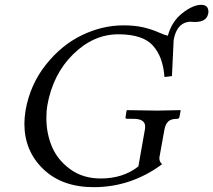

<svg xmlns="http://www.w3.org/2000/svg" viewBox="-20 -763 883 795"><path d="M813 -743Q843 -743 843 -714Q843 -708 842 -707Q836 -672 787 -672Q783 -672 776 -672.5Q769 -673 767 -673Q761 -673 758 -672Q711 -664 699 -597L692 -448L661 -444Q655 -528 613 -574.5Q571 -621 470 -621Q367 -621 283 -538.5Q199 -456 176 -327Q172 -304 172 -274Q172 -211 195 -156Q218 -101 270.5 -62.5Q323 -24 397 -24Q490 -24 553 -74L580 -227Q581 -231 581 -239Q581 -271 533 -271H507Q498 -271 500 -279L504 -305L507 -307Q593 -305 632 -305L726 -307L728 -305L723 -279Q721 -271 714 -271H713Q688 -271 676.5 -260Q665 -249 661 -227L640 -111V-106Q640 -94 651 -83Q523 12 368 12Q237 12 159 -63Q81 -138 81 -251Q81 -275 86 -307Q105 -413 169.5 -494.5Q234 -576 318.5 -617Q403 -658 491 -658Q538 -658 572.5 -650Q607 -642 634 -630Q661 -618 675 -615Q691 -674 735 -708.5Q779 -743 813 -743Z"/></svg>

Font: Linux Libertine O
Style: Italic
Weight: 400
Italic angle: -12°
Designer: Philipp H. Poll
Foundry: Philipp H. Poll
Version: Version 5.1.6